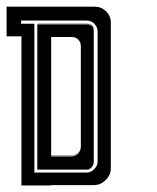

<svg xmlns="http://www.w3.org/2000/svg" viewBox="-20 -861 475 581"><path d="M225.6 -788.1Q182.6 -788.1 94.7 -788.1Q94.7 -788.1 94.7 -789.1Q138.7 -789.1 225.6 -789.1Q225.6 -791 225.6 -793.9Q225.6 -793.9 225.6 -793Q225.6 -791 225.6 -788.1ZM196.3 -390.6Q175.8 -390.6 134.8 -390.6Q134.8 -390.6 134.8 -389.6Q155.3 -389.6 196.3 -389.6Q208 -389.6 216.8 -398.4Q224.6 -407.2 224.6 -418.9Q224.6 -419.9 224.6 -419.9Q224.6 -419.9 224.6 -419.9Q224.6 -407.2 216.8 -399.4Q208 -390.6 196.3 -390.6ZM264.6 -388.7Q264.6 -388.7 264.6 -388.7Q264.6 -389.6 264.6 -389.6Q264.6 -389.6 264.6 -388.7ZM225.6 -788.1Q225.6 -788.1 225.6 -788.1Q225.6 -789.1 225.6 -789.1Q225.6 -789.1 228.5 -789.1Q230.5 -789.1 243.2 -789.1Q252 -789.1 258.8 -783.2Q264.6 -777.3 264.6 -767.6Q264.6 -767.6 264.6 -767.6Q264.6 -767.6 264.6 -766.6Q264.6 -775.4 257.8 -781.2Q252 -788.1 243.2 -788.1Q243.2 -788.1 237.3 -788.1Q231.4 -788.1 225.6 -788.1ZM264.6 -373Q264.6 -384.8 264.6 -386.7Q264.6 -387.7 264.6 -388.7Q264.6 -388.7 264.6 -388.7Q264.6 -383.8 264.6 -373ZM269.5 -389.6Q268.6 -389.6 264.6 -389.6Q264.6 -389.6 264.6 -389.6Q266.6 -389.6 269.5 -389.6ZM263.7 -387.7Q263.7 -387.7 263.7 -385.7Q263.7 -383.8 263.7 -372.1Q263.7 -362.3 256.8 -355.5Q250 -347.7 242.2 -347.7Q242.2 -347.7 239.3 -347.7Q237.3 -347.7 235.4 -347.7Q229.5 -347.7 222.7 -347.7Q222.7 -347.7 179.7 -347.7Q136.7 -347.7 92.8 -347.7Q92.8 -347.7 92.8 -413.1Q92.8 -416 92.8 -418.9Q92.8 -489.3 92.8 -579.1Q92.8 -627.9 92.8 -675.8Q92.8 -723.6 92.8 -763.7Q92.8 -769.5 92.8 -775.4Q92.8 -781.2 92.8 -787.1Q92.8 -787.1 136.7 -787.1Q180.7 -787.1 224.6 -787.1Q224.6 -787.1 224.6 -789.1Q224.6 -790 224.6 -792Q224.6 -792 224.6 -791Q224.6 -789.1 224.6 -788.1Q224.6 -788.1 224.6 -788.1Q224.6 -787.1 224.6 -787.1Q224.6 -787.1 227.5 -787.1Q229.5 -787.1 242.2 -787.1Q251 -787.1 257.8 -781.2Q263.7 -775.4 263.7 -765.6Q263.7 -765.6 263.7 -760.7Q263.7 -754.9 263.7 -749Q263.7 -749 263.7 -690.4Q263.7 -632.8 263.7 -559.6Q263.7 -519.5 263.7 -479.5Q263.7 -440.4 263.7 -408.2Q263.7 -403.3 263.7 -398.4Q263.7 -393.6 263.7 -388.7Q263.7 -388.7 263.7 -388.7Q263.7 -388.7 263.7 -387.7ZM224.6 -721.7Q224.6 -733.4 216.8 -741.2Q209 -749 198.2 -749Q198.2 -749 176.8 -749Q156.2 -749 134.8 -749Q134.8 -749 134.8 -749Q134.8 -748 134.8 -748Q134.8 -748 134.8 -694.3Q134.8 -692.4 134.8 -690.4Q134.8 -662.1 134.8 -628.9Q134.8 -595.7 134.8 -559.6Q134.8 -520.5 134.8 -480.5Q134.8 -441.4 134.8 -409.2Q134.8 -404.3 134.8 -399.4Q134.8 -394.5 134.8 -389.6Q134.8 -389.6 134.8 -389.6Q134.8 -388.7 134.8 -387.7Q134.8 -387.7 138.7 -387.7Q140.6 -387.7 142.6 -387.7Q150.4 -387.7 196.3 -387.7Q208 -387.7 216.8 -396.5Q224.6 -405.3 224.6 -417Q224.6 -417 224.6 -417Q224.6 -418 224.6 -418Q224.6 -418 224.6 -466.8Q224.6 -515.6 224.6 -578.1Q224.6 -611.3 224.6 -644.5Q224.6 -677.7 224.6 -705.1Q224.6 -709 224.6 -712.9Q224.6 -716.8 224.6 -720.7Q224.6 -720.7 224.6 -720.7Q224.6 -721.7 224.6 -721.7ZM315.4 -793Q315.4 -793 315.4 -790Q315.4 -788.1 315.4 -785.2Q315.4 -785.2 315.4 -776.4Q315.4 -766.6 315.4 -757.8Q315.4 -757.8 315.4 -698.2Q315.4 -639.6 315.4 -564.5Q315.4 -523.4 315.4 -483.4Q315.4 -443.4 315.4 -410.2Q315.4 -405.3 315.4 -400.4Q315.4 -395.5 315.4 -390.6Q315.4 -390.6 315.4 -377.9Q315.4 -365.2 315.4 -352.5Q315.4 -331.1 299.8 -316.4Q285.2 -300.8 262.7 -300.8Q262.7 -300.8 250 -300.8Q237.3 -300.8 224.6 -300.8Q224.6 -300.8 195.3 -300.8Q165 -300.8 134.8 -300.8Q134.8 -300.8 134.8 -300.8Q134.8 -300.8 134.8 -299.8Q134.8 -299.8 122.1 -299.8Q115.2 -299.8 105.5 -299.8Q75.2 -299.8 44.9 -299.8Q44.9 -299.8 44.9 -300.8Q44.9 -300.8 44.9 -300.8Q44.9 -300.8 44.9 -331.1Q44.9 -361.3 44.9 -390.6Q44.9 -390.6 44.9 -449.2Q44.9 -506.8 44.9 -581.1Q44.9 -621.1 44.9 -660.2Q44.9 -699.2 44.9 -732.4Q44.9 -737.3 44.9 -742.2Q44.9 -746.1 44.9 -751Q44.9 -751 30.3 -751Q14.6 -751 0 -751Q0 -751 0 -764.6Q0 -771.5 0 -781.2Q0 -795.9 0 -810.5Q0 -825.2 0 -840.8Q0 -840.8 17.6 -840.8Q35.2 -840.8 52.7 -840.8Q52.7 -840.8 80.1 -840.8Q108.4 -840.8 143.6 -840.8Q162.1 -840.8 181.6 -840.8Q200.2 -840.8 215.8 -840.8Q217.8 -840.8 220.7 -840.8Q222.7 -840.8 224.6 -840.8Q224.6 -840.8 239.3 -840.8Q252.9 -840.8 266.6 -840.8Q286.1 -840.8 300.8 -827.1Q315.4 -812.5 315.4 -793ZM275.4 -389.6Q275.4 -389.6 275.4 -448.2Q275.4 -505.9 275.4 -579.1Q275.4 -619.1 275.4 -658.2Q275.4 -697.3 275.4 -730.5Q275.4 -735.4 275.4 -740.2Q275.4 -744.1 275.4 -749Q275.4 -749 275.4 -751Q275.4 -753.9 275.4 -767.6Q274.4 -780.3 264.6 -790Q255.9 -798.8 243.2 -798.8Q243.2 -798.8 237.3 -798.8Q231.4 -798.8 225.6 -798.8Q225.6 -798.8 196.3 -798.8Q167 -798.8 129.9 -798.8Q109.4 -798.8 89.8 -798.8Q70.3 -798.8 53.7 -798.8Q50.8 -798.8 48.8 -798.8Q45.9 -798.8 43.9 -798.8Q43.9 -798.8 43.9 -797.9Q43.9 -796.9 43.9 -795.9Q43.9 -792 43.9 -789.1Q43.9 -789.1 57.6 -789.1Q70.3 -789.1 84 -789.1Q84 -789.1 84 -717.8Q84 -645.5 84 -554.7Q84 -505.9 84 -457Q84 -408.2 84 -368.2Q84 -362.3 84 -356.4Q84 -350.6 84 -344.7Q84 -344.7 84 -342.8Q84 -340.8 84 -338.9Q84 -338.9 106.4 -338.9Q128.9 -338.9 158.2 -338.9Q173.8 -338.9 188.5 -338.9Q204.1 -338.9 216.8 -338.9Q218.8 -338.9 220.7 -338.9Q222.7 -338.9 223.6 -338.9Q223.6 -338.9 224.6 -338.9Q225.6 -338.9 226.6 -338.9Q228.5 -338.9 243.2 -338.9Q255.9 -338.9 265.6 -349.6Q275.4 -359.4 275.4 -373Q275.4 -373 275.4 -378.9Q275.4 -384.8 275.4 -389.6ZM269.5 -388.7Q268.6 -388.7 264.6 -388.7Q264.6 -388.7 264.6 -388.7Q266.6 -388.7 269.5 -388.7ZM264.6 -750Q264.6 -719.7 264.6 -659.2Q264.6 -569.3 264.6 -389.6Q264.6 -389.6 264.6 -389.6Q264.6 -509.8 264.6 -749Q264.6 -749 264.6 -749Q264.6 -754.9 264.6 -766.6Q264.6 -766.6 264.6 -766.6Q264.6 -761.7 264.6 -750Q264.6 -750 264.6 -750ZM264.6 -373Q264.6 -373 264.6 -373Q264.6 -373 264.6 -372.1Q264.6 -362.3 257.8 -355.5Q251 -347.7 243.2 -347.7Q243.2 -347.7 240.2 -347.7Q239.3 -347.7 236.3 -347.7Q230.5 -347.7 223.6 -347.7Q223.6 -347.7 180.7 -347.7Q137.7 -347.7 93.8 -347.7Q93.8 -347.7 93.8 -348.6Q93.8 -348.6 93.8 -348.6Q93.8 -348.6 137.7 -348.6Q180.7 -348.6 223.6 -348.6Q223.6 -348.6 230.5 -348.6Q236.3 -348.6 243.2 -348.6Q251 -348.6 257.8 -356.4Q264.6 -363.3 264.6 -373Z"/></svg>

Font: Reach
Style: Inline
Weight: 400
Designer: Billy Harris
Version: Version 1.0